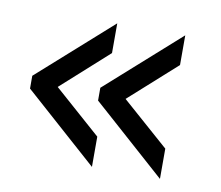

<svg xmlns="http://www.w3.org/2000/svg" viewBox="-54 -464 609 528"><g transform="rotate(10 250.5 -199.5)"><path d="M28.3 -181.6V-217.3L233.4 -399.9V-316.9L102.5 -199.2L233.4 -83.5V1ZM218.3 -181.6V-217.3L423.3 -399.9V-316.9L292 -199.2L423.3 -83.5V1Z"/></g></svg>

Font: GanjNamehSans
Style: Regular
Weight: 400
Designer: Mohammad Saleh Souzanchi
Foundry: http://font-store.ir
Version: Version:0.0.4;RFB:1.2.5;Building:2016-12-11 09:43:53.670092